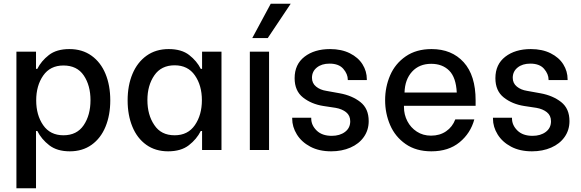

<svg xmlns="http://www.w3.org/2000/svg" viewBox="-20 -804 3112 1029"><path d="M68 -527H173V-435H180Q201 -477 242 -509Q283 -541 352 -541Q421 -541 470.5 -505.5Q520 -470 545.5 -408Q571 -346 571 -266Q571 -187 545.5 -125Q520 -63 471 -28Q422 7 354 7Q286 7 244 -25.5Q202 -58 180 -102H173V205H68ZM174 -266Q174 -187 211.5 -133Q249 -79 320 -79Q392 -79 428.5 -133Q465 -187 465 -267Q465 -346 429 -399.5Q393 -453 320 -453Q249 -453 211.5 -399Q174 -345 174 -266Z M664 -266Q664 -346 690 -408Q716 -470 765.5 -505.5Q815 -541 884 -541Q953 -541 994 -509Q1035 -477 1056 -435H1063V-527H1167V0H1063V-102H1056Q1034 -58 992 -25.5Q950 7 881 7Q813 7 764 -28Q715 -63 689.5 -125Q664 -187 664 -266ZM807 -134Q843 -79 916 -79Q987 -79 1024.5 -133.5Q1062 -188 1062 -267Q1062 -346 1024.5 -400Q987 -454 916 -454Q844 -454 807 -400Q770 -346 770 -268Q770 -188 807 -134Z M1319 -527H1422V0H1319ZM1332 -600 1431 -784H1538L1415 -600Z M1546 -168V-173H1648V-169Q1648 -133 1677 -104.5Q1706 -76 1758 -76Q1801 -76 1829 -97Q1857 -118 1857 -154Q1857 -185 1835 -202.5Q1813 -220 1779 -226L1713 -236Q1649 -246 1604 -281.5Q1559 -317 1559 -385Q1559 -459 1612 -500Q1665 -541 1749 -541Q1810 -541 1855 -518.5Q1900 -496 1923 -459Q1946 -422 1946 -379V-375H1844V-377Q1844 -407 1820 -435Q1796 -463 1746 -463Q1704 -463 1678 -442Q1652 -421 1652 -387Q1652 -358 1674 -340Q1696 -322 1729 -317L1801 -304Q1867 -292 1911.5 -257Q1956 -222 1956 -155Q1956 -107 1930 -70Q1904 -33 1858 -13Q1812 7 1755 7Q1690 7 1643 -18Q1596 -43 1571 -83.5Q1546 -124 1546 -168Z M2044 -267Q2044 -338 2071 -400.5Q2098 -463 2154.5 -502Q2211 -541 2293 -541Q2401 -541 2465 -470.5Q2529 -400 2529 -266V-237H2145V-230Q2145 -190 2163 -155Q2181 -120 2214 -98.5Q2247 -77 2290 -77Q2337 -77 2371 -100.5Q2405 -124 2420 -164H2522Q2502 -90 2443 -41.5Q2384 7 2292 7Q2210 7 2154 -32Q2098 -71 2071 -133.5Q2044 -196 2044 -267ZM2148 -308H2428Q2424 -389 2387.5 -425.5Q2351 -462 2291 -462Q2227 -462 2188.5 -420Q2150 -378 2148 -308Z M2622 -168V-173H2724V-169Q2724 -133 2753 -104.5Q2782 -76 2834 -76Q2877 -76 2905 -97Q2933 -118 2933 -154Q2933 -185 2911 -202.5Q2889 -220 2855 -226L2789 -236Q2725 -246 2680 -281.5Q2635 -317 2635 -385Q2635 -459 2688 -500Q2741 -541 2825 -541Q2886 -541 2931 -518.5Q2976 -496 2999 -459Q3022 -422 3022 -379V-375H2920V-377Q2920 -407 2896 -435Q2872 -463 2822 -463Q2780 -463 2754 -442Q2728 -421 2728 -387Q2728 -358 2750 -340Q2772 -322 2805 -317L2877 -304Q2943 -292 2987.5 -257Q3032 -222 3032 -155Q3032 -107 3006 -70Q2980 -33 2934 -13Q2888 7 2831 7Q2766 7 2719 -18Q2672 -43 2647 -83.5Q2622 -124 2622 -168Z"/></svg>

Font: Lopes Sans Medium
Style: Regular
Weight: 500
Designer: Gabriel Lam, Diego Maldonado
Foundry: TypeRant, Foresti Design
Version: Version 4.000